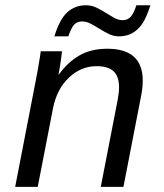

<svg xmlns="http://www.w3.org/2000/svg" viewBox="-20 -728 640 748"><path d="M372.6 0 438.5 -339.4Q443.8 -367.7 443.8 -387.2Q443.8 -430.2 422.6 -450.2Q401.4 -470.2 356.4 -470.2Q295.9 -470.2 248.8 -426Q201.7 -381.8 186.5 -306.2L127 0H39.1L119.6 -415.5Q123 -432.1 126.2 -450.4Q129.4 -468.8 132.1 -485.1Q134.8 -501.5 136.7 -513.2Q138.7 -524.9 138.7 -528.3H221.7Q221.7 -525.4 217.5 -495.4Q213.4 -465.3 208 -438H209.5Q242.7 -484.4 288.1 -511.2Q333.5 -538.1 397.9 -538.1Q536.1 -538.1 536.1 -414.1Q536.1 -386.2 529.3 -352.1L460.9 0ZM443.4 -586.4Q422.9 -586.4 404.3 -595.5Q385.7 -604.5 368.2 -615.5Q350.6 -626.5 333.7 -635.5Q316.9 -644.5 299.8 -644.5Q281.7 -644.5 270 -633.1Q258.3 -621.6 246.1 -586.4H191.9Q212.4 -653.3 242.4 -680.4Q272.5 -707.5 314.9 -707.5Q336.4 -707.5 355.2 -698.5Q374 -689.5 391.4 -678.5Q408.7 -667.5 425 -658.4Q441.4 -649.4 457.5 -649.4Q477.1 -649.4 489.3 -662.8Q501.5 -676.3 511.2 -707.5H565.9Q550.8 -660.2 534.9 -636.5Q519 -612.8 496.6 -599.6Q474.1 -586.4 443.4 -586.4Z"/></svg>

Font: Liberation Mono
Style: Italic
Weight: 400
Italic angle: -12°
Monospace: yes
Designer: Steve Matteson
Foundry: Ascender Corporation
Version: Version 2.1.5